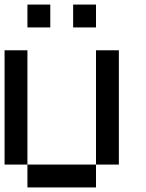

<svg xmlns="http://www.w3.org/2000/svg" viewBox="-20 -820 640 840"><path d="M0 -100V-600H100V-100ZM100 -100H400V0H100ZM100 -700V-800H200V-700ZM300 -700V-800H400V-700ZM400 -100V-600H500V-100Z"/></svg>

Font: Galmuri9 Regular
Style: Regular
Weight: 400
Designer: Lee Minseo (quiple)
Version: Version 2.399;hotconv 1.1.1;makeotfexe 2.6.0 DEVELOPMENT